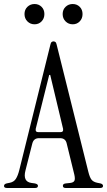

<svg xmlns="http://www.w3.org/2000/svg" viewBox="-38 -936 533 956"><path d="M-3 0Q-18 0 -18 -10Q-18 -20 -4 -23L11 -26Q31 -30 41 -45.5Q51 -61 58 -89L213 -714Q215 -724 219.5 -727Q224 -730 228 -730Q233 -730 237.5 -727Q242 -724 244 -714L402 -80Q409 -52 418 -41Q427 -30 446 -26L461 -23Q475 -20 475 -10Q475 0 460 0H289Q275 0 275 -11Q275 -22 292 -23L311 -25Q328 -27 332.5 -36Q337 -45 332 -67L294 -222Q288 -248 261 -248H156Q130 -248 123 -222L89 -88Q74 -31 119 -25L134 -23Q151 -20 151 -11Q151 0 137 0ZM153 -278H263Q279 -278 276 -295L212 -563H207L140 -295Q137 -278 153 -278ZM134 -815Q113 -815 98.5 -829.5Q84 -844 84 -866Q84 -888 98.5 -902Q113 -916 134 -916Q155 -916 169 -902Q183 -888 183 -866Q183 -844 169 -829.5Q155 -815 134 -815ZM324 -815Q303 -815 288.5 -829.5Q274 -844 274 -866Q274 -888 288.5 -902Q303 -916 324 -916Q345 -916 359 -902Q373 -888 373 -866Q373 -844 359 -829.5Q345 -815 324 -815Z"/></svg>

Font: Instrument Serif
Style: Regular
Weight: 400
Designer: Rodrigo Fuenzalida
Foundry: fragTYPE
Version: Version 1.000; ttfautohint (v1.8.4.7-5d5b);gftools[0.9.27]